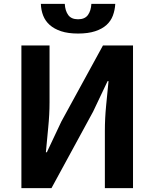

<svg xmlns="http://www.w3.org/2000/svg" viewBox="-20 -976 801 996"><path d="M91 -740H237V-445Q237 -382 230 -313Q223 -244 218 -186H223L298 -345L514 -740H670V0H524V-297Q524 -361 530.5 -428Q537 -495 543 -555H538L463 -397L247 0H91ZM385 -802Q333 -802 297 -814Q261 -826 238 -846.5Q215 -867 204 -895Q193 -923 192 -956H316Q318 -920 334 -898Q350 -876 385 -876Q420 -876 436 -898Q452 -920 454 -956H578Q576 -923 565.5 -895Q555 -867 532.5 -846.5Q510 -826 473.5 -814Q437 -802 385 -802Z"/></svg>

Font: SpoqaHanSans-Bold
Style: Regular
Weight: 700
Designer: [Spoqa Han Sans] Dong-huui Kim \uAE40 \uB3D9 \uD718   [Noto Sans] Ryoko NISHIZUKA \u897F \u585A \u6DBC \u5B50  (kana & i
Foundry: Spoqa (http://www.spoqa-han-sans.com)
Version: Version 2.000